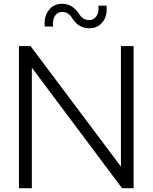

<svg xmlns="http://www.w3.org/2000/svg" viewBox="-20 -993 805 1013"><path d="M260 -853H216Q211 -905 237 -939Q263 -973 307 -973Q363 -973 397 -920Q417 -887 450 -887Q475 -887 489 -908Q503 -929 499 -963H542Q548 -911 522 -877.5Q496 -844 451 -844Q394 -844 361 -897Q341 -930 309 -930Q283 -930 269.5 -908.5Q256 -887 260 -853ZM618 -750H685V0H624L148 -636V0H80V-750H141L618 -114Z"/></svg>

Font: Orkney Light
Style: Regular
Weight: 300
Designer: Samuel Oakes and Alfredo Marco Pradil
Foundry: Alfredo Marco Pradil
Version: 1.0; ttfautohint (v1.5)